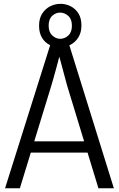

<svg xmlns="http://www.w3.org/2000/svg" viewBox="-20 -1009 638 1029"><path d="M7.1 0 249.2 -768H351.2L590.2 0H507.5L339.8 -550.2Q335.2 -566.5 328.9 -590.4Q322.6 -614.3 315.6 -640Q308.6 -665.8 302.3 -689.4Q295.9 -713.1 291.4 -728.6H304.3Q299.8 -712.8 293.6 -689Q287.5 -665.2 280.3 -639.2Q273 -613.2 266.4 -589Q259.8 -564.8 254.5 -548.3L86.5 0ZM125.5 -191V-251.7H468.6V-191ZM300.9 -755.2Q272.9 -755.2 247.1 -767.8Q221.2 -780.4 205.3 -806.4Q189.4 -832.3 189.4 -871.3Q189.4 -910.2 206.3 -936.4Q223.2 -962.6 249.5 -975.5Q275.7 -988.5 304.7 -988.5Q332.9 -988.5 358.4 -975.6Q383.8 -962.7 400.1 -937.5Q416.4 -912.3 416.4 -872.5Q416.4 -833.9 399.4 -807.6Q382.5 -781.4 356.3 -768.3Q330.1 -755.2 300.9 -755.2ZM302.7 -801Q326.4 -801 345.9 -818.6Q365.4 -836.2 365.4 -871.4Q365.4 -906.6 345.6 -924.1Q325.8 -941.5 301.9 -941.5Q278.9 -941.5 259.8 -924.1Q240.7 -906.6 240.7 -871.3Q240.7 -836.9 260.1 -819Q279.6 -801 302.7 -801Z"/></svg>

Font: Yaldevi ExtraLight
Style: Regular
Weight: 200
Designer: Sol Matas, Rajitha Manaperi, Kosala Senevirathne
Foundry: Mooniak
Version: Version 1.100